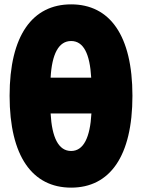

<svg xmlns="http://www.w3.org/2000/svg" viewBox="-20 -821 651 880"><path d="M306 -801C483 -801 587 -659 587 -382C587 -104 483 39 306 39C129 39 24 -104 24 -382C24 -659 129 -801 306 -801ZM306 -129C363 -129 393 -191 399 -301H212C218 -191 248 -129 306 -129ZM306 -633C249 -633 218 -574 212 -465H398C392 -574 363 -633 306 -633Z"/></svg>

Font: Repo Black
Style: Regular
Weight: 900
Designer: Stefan Peev
Foundry: Context Ltd
Version: Version 1.502